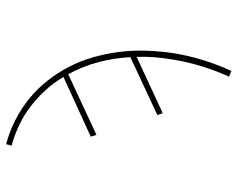

<svg xmlns="http://www.w3.org/2000/svg" viewBox="-96 -482 791 640"><g transform="rotate(-90 300.0 -162.5)"><path d="M383 213 364 205Q384 161 398.5 114Q413 67 421 18Q421 18 421 18Q421 18 421 18Q426 -12 428.5 -42Q431 -72 430 -103L242 -16L236 -34L429 -124Q426 -179 412 -231.5Q398 -284 372 -331L170 -237L164 -256L363 -347Q344 -379 319.5 -406Q295 -433 266 -455.5Q237 -478 203.5 -494Q170 -510 134 -520L139 -538Q181 -527 220 -507Q259 -487 292 -460Q325 -433 351.5 -399Q378 -365 397.5 -327Q417 -289 429 -246.5Q441 -204 446.5 -160.5Q452 -117 450.5 -70.5Q449 -24 442 21Q434 71 419 119Q404 167 383 213Z"/></g></svg>

Font: Iosevka Slab Thin Extended
Style: Italic
Weight: 100
Width: 7
Italic angle: -9°
Monospace: yes
Designer: Belleve Invis
Foundry: Belleve Invis
Version: Version 11.1.0; ttfautohint (v1.8.3)